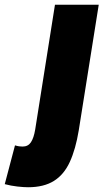

<svg xmlns="http://www.w3.org/2000/svg" viewBox="-134 -567 435 807"><path d="M281 -547 197 -19Q184 60 159.5 113.5Q135 167 92.5 193.5Q50 220 -16 220Q-34 220 -61 217Q-88 214 -114 207L-71 44Q-61 47 -53.5 48Q-46 49 -39 49Q-16 49 -4 31Q8 13 14 -23L97 -547Z"/></svg>

Font: Georama ExtraCondensed Thin ExtraBold
Style: Italic
Weight: 800
Italic angle: -9°
Version: Version 1.001